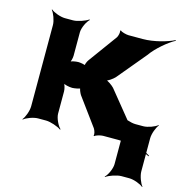

<svg xmlns="http://www.w3.org/2000/svg" viewBox="-111 -671 948 977"><g transform="rotate(15 362.5 -183.0)"><path d="M302 -171 409 -25C415 -16 422 5 417 11L422 13C426 7 452 0 464 0H546C604 0 678 21 715 41L716 37C680 18 620 -32 589 -78L450 -249C441 -259 414 -279 403 -279V-275C414 -275 441 -295 450 -305L575 -455C605 -498 662 -545 697 -563L695 -566C660 -548 590 -528 532 -528H457C445 -528 418 -535 414 -541L409 -539C414 -533 408 -511 403 -503L293 -352C287 -344 278 -324 282 -318L287 -320C283 -326 256 -330 246 -330C231 -330 206 -325 200 -319L203 -316C209 -322 214 -343 214 -355V-478C214 -502 232 -539 247 -552L244 -554C228 -542 188 -528 164 -528H122C98 -528 61 -542 48 -554L46 -552C58 -539 72 -502 72 -478V-50C72 -26 58 11 46 24L48 26C61 14 98 0 122 0H164C188 0 228 14 244 26L247 24C232 11 214 -26 214 -50V-167C214 -180 208 -203 201 -210L199 -208C206 -201 233 -195 249 -195C260 -195 291 -200 296 -206L290 -208C286 -202 297 -179 302 -171ZM699 124V-50C699 -74 713 -111 725 -124L723 -126C710 -114 673 -100 649 -100H608C584 -100 544 -114 528 -126L526 -124C541 -111 558 -74 558 -50V124C558 148 541 185 526 198L528 200C544 188 584 174 608 174H649C673 174 710 188 723 200L725 198C713 185 699 148 699 124Z"/></g></svg>

Font: Asimov
Style: EdgeWide
Weight: 500
Designer: Google
Version: Version 2.000980: 2014